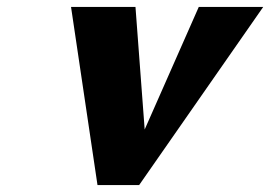

<svg xmlns="http://www.w3.org/2000/svg" viewBox="-20 -533 778 553"><path d="M370.2 -513H184.6L260.8 0H380.8L738.1 -513H552.5L396.7 -160Z"/></svg>

Font: Hussar
Style: BdSuprConOblThree
Weight: 700
Foundry: Cannot Into Space Fonts
Version: Version 2.00